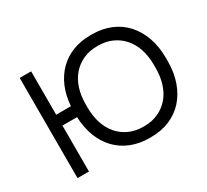

<svg xmlns="http://www.w3.org/2000/svg" viewBox="-142 -932 1255 1162"><g transform="rotate(-30 486.0 -351.0)"><path d="M600 8H609Q682 8 740.5 -16.5Q799 -41 840.5 -87Q882 -133 904.5 -197.5Q927 -262 927 -341V-361Q927 -441 904.5 -505Q882 -569 840.5 -615Q799 -661 740 -685.5Q681 -710 609 -710H600Q531 -710 475 -688Q419 -666 378 -625Q337 -584 312.5 -526.5Q288 -469 283 -397H180V-700H100V0H180V-321H282Q285 -246 308.5 -185Q332 -124 373.5 -81Q415 -38 472.5 -15Q530 8 600 8ZM366 -361Q366 -423 382.5 -473Q399 -523 430 -558Q461 -593 504 -612.5Q547 -632 601 -632H608Q662 -632 705 -612.5Q748 -593 779 -558Q810 -523 826.5 -473Q843 -423 843 -361V-341Q843 -280 826.5 -229.5Q810 -179 779 -144Q748 -109 705 -89.5Q662 -70 608 -70H601Q547 -70 504 -89.5Q461 -109 430 -144Q399 -179 382.5 -229.5Q366 -280 366 -341Z"/></g></svg>

Font: Fixel Variable
Style: Regular
Weight: 100
Width: 3
Designer: AlfaBravo + MacPaw
Foundry: Kyrylo Tkachov, Marchela Mozhyna, Serhii Makarenko, Maria Weinstein, Zakhar Kryvoshyya
Version: Version 1.211